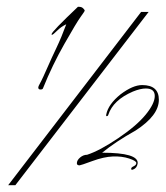

<svg xmlns="http://www.w3.org/2000/svg" viewBox="-20 -479 485 562"><path d="M415 -444 25 63H4L393 -444ZM370 17Q368 18 366 18Q364 18 364 14.5Q364 11 371.5 7.5Q379 4 379 -2Q379 -8 358 -15Q337 -22 310.5 -21Q284 -20 250 -7.5Q216 5 213 5Q205 5 205 -1Q205 -10 214.5 -18Q224 -26 235 -26Q272 -38 326 -74.5Q380 -111 406.5 -143.5Q433 -176 433 -198Q433 -220 407 -220Q391 -220 369 -211Q311 -186 297 -143Q296 -139 292 -139Q290 -139 291 -144Q297 -174 333 -203Q369 -230 396 -230Q445 -230 445 -187Q445 -141 377 -97Q318 -64 279 -32Q385 -32 383 -1Q381 13 370 17ZM106 -221Q105 -217 98.5 -217Q92 -217 92 -223Q92 -226 96 -233Q100 -240 107 -255Q114 -270 122 -288.5Q130 -307 145 -338.5Q160 -370 174 -408Q159 -401 147 -389Q135 -377 132 -377Q131 -377 131 -379Q131 -386 208 -459H212Q219 -459 223.5 -454.5Q228 -450 228 -448Q228 -446 216 -429.5Q204 -413 168.5 -350.5Q133 -288 106 -221Z"/></svg>

Font: Lovers Quarrel
Style: Regular
Weight: 400
Designer: Robert E. Leuschke
Foundry: Robert E. Leuschke
Version: Version 1.001